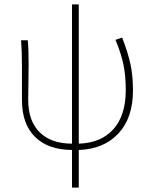

<svg xmlns="http://www.w3.org/2000/svg" viewBox="-20 -658 678 858"><path d="M301.8 180.2V12.2Q194.3 11.2 136.2 -46.6Q78.1 -104.5 78.1 -210.9V-359.9Q78.1 -430.2 74.2 -478H104Q107.9 -443.8 107.9 -372.1Q107.9 -335.4 106.9 -277.8Q106 -220.2 106 -211.9Q106 -117.7 157.2 -66.9Q208.5 -16.1 301.8 -16.1V-638.2H332V-16.1Q431.6 -19 486.8 -80.8Q542 -142.6 542 -254.9Q542 -317.9 532.2 -366.7Q522.5 -415.5 496.1 -480L525.9 -490.2Q552.2 -421.9 563.2 -370.4Q574.2 -318.8 574.2 -253.9Q574.2 -130.9 509 -61.3Q443.8 8.3 332 12.2V180.2Z"/></svg>

Font: Source Sans 3 ExtraLight
Style: Regular
Weight: 200
Designer: Paul D. Hunt
Foundry: Adobe
Version: Version 3.052;hotconv 1.1.0;makeotfexe 2.6.0